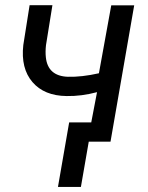

<svg xmlns="http://www.w3.org/2000/svg" viewBox="-20 -549 572 744"><path d="M60.1 0ZM408.2 0H319.3L356 -191.9Q295.9 -175.8 238.3 -176.8Q151.4 -177.7 105.7 -231Q60.1 -284.2 70.3 -374.5L94.7 -528.8H183.1L158.2 -374Q155.3 -348.6 157.7 -326.7Q165.5 -254.4 242.7 -251.5Q296.4 -250 363.3 -265.1L411.1 -528.3H500ZM293.5 175.3H204.6L248 -74.7H336.9Z"/></svg>

Font: Roboto
Style: Italic
Weight: 400
Italic angle: -12°
Designer: Google
Version: Version 2.134; 2016; ttfautohint (v1.6)